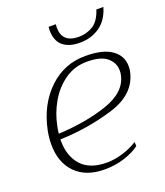

<svg xmlns="http://www.w3.org/2000/svg" viewBox="-130 -778 752 876"><g transform="rotate(-20 245.5 -339.5)"><path d="M208 -673 209 -689H244Q243 -683 243 -673Q243 -599 324 -599Q362 -599 393 -618Q424 -637 441 -689H475Q458 -630 416.5 -601Q375 -572 319 -572Q266 -572 237 -597Q208 -622 208 -673ZM491 -396Q491 -380 489 -372Q468 -268 342.5 -230Q217 -192 84 -188V-182Q84 -106 125 -61Q166 -16 248 -16Q286 -16 326.5 -28.5Q367 -41 398 -61L399 -41Q370 -19 325 -4.5Q280 10 228 10Q138 10 87.5 -41Q37 -92 37 -180Q37 -214 44 -248Q68 -364 142.5 -435.5Q217 -507 320 -507Q406 -507 448.5 -476.5Q491 -446 491 -396ZM446 -391Q446 -429 415.5 -454.5Q385 -480 319 -480Q257 -480 209.5 -446Q162 -412 132.5 -360Q103 -308 92 -252Q88 -235 86 -215Q219 -221 323.5 -256.5Q428 -292 444 -370Q446 -377 446 -391Z"/></g></svg>

Font: Trirong ExtraLight
Style: Italic
Weight: 275
Italic angle: -12°
Designer: Katatrad Team
Foundry: CadsonDemak
Version: Version 1.003